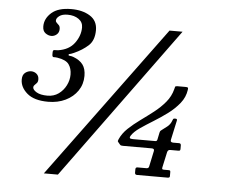

<svg xmlns="http://www.w3.org/2000/svg" viewBox="-55 -827 1110 940"><g transform="rotate(5 500.0 -356.5)"><path d="M46 -398.5Q46 -421.5 59.5 -432Q73 -442.5 89 -442.5Q104 -442.5 115.5 -432.8Q127 -423 127 -406Q127 -394 121.5 -387.8Q116 -381.5 110.8 -376.8Q105.5 -372 105.5 -365.5Q105.5 -353 124.5 -341.8Q143.5 -330.5 178 -330.5Q209.5 -330.5 232.8 -347.2Q256 -364 269 -389.8Q282 -415.5 282 -443Q282 -473 267.5 -493.2Q253 -513.5 210.5 -520Q200.5 -521.5 192.8 -521Q185 -520.5 185 -533.5V-543.5Q185 -556 192.8 -555.8Q200.5 -555.5 210.5 -556.5Q264.5 -564.5 291.2 -601Q318 -637.5 318 -678Q318 -704 296.5 -719Q275 -734 242.5 -734Q216 -734 201.8 -723.2Q187.5 -712.5 187.5 -701Q187.5 -694 193 -689.5Q198.5 -685 204 -678.8Q209.5 -672.5 209.5 -660.5Q209.5 -643.5 197.8 -633.5Q186 -623.5 171.5 -623.5Q156.5 -623.5 142.5 -633.8Q128.5 -644 128.5 -667Q128.5 -705 161 -734Q193.5 -763 258.5 -763Q313.5 -763 350.2 -740Q387 -717 387 -670.5Q387 -620 358.5 -594.2Q330 -568.5 289.5 -550.5Q273.5 -543.5 268.8 -543.2Q264 -543 264 -538Q264 -534.5 271 -534.2Q278 -534 288 -530.5Q320 -518.5 335.2 -498Q350.5 -477.5 350.5 -442.5Q350.5 -401.5 328.8 -369.5Q307 -337.5 269.2 -319.2Q231.5 -301 184 -301Q115 -301 80.5 -330.8Q46 -360.5 46 -398.5ZM746 -700H810L263 50H194ZM810 -10.5V10Q810 18 800 18H649Q638.5 18 638.5 7.5V-9Q638.5 -19 648 -19H692Q702.5 -19 704.5 -28L721 -106Q723.5 -118 709.5 -118H568Q561 -118 558.2 -119Q555.5 -120 552.5 -123.5L544.5 -133Q540.5 -137 541 -139.8Q541.5 -142.5 544 -148.5Q557 -178 583.2 -202.8Q609.5 -227.5 641.8 -250.8Q674 -274 705.5 -298.5Q737 -323 761 -351.8Q785 -380.5 794 -416Q796 -423 797 -427.5Q798 -432 807.5 -432H847Q856.5 -432 859.2 -430Q862 -428 860.5 -419Q855.5 -382.5 831.8 -352.8Q808 -323 774.8 -298.2Q741.5 -273.5 706.5 -252Q671.5 -230.5 642.8 -210.8Q614 -191 601 -170.5Q596.5 -163.5 598.5 -159.2Q600.5 -155 614 -155H724.5Q731.5 -155 733.5 -163.5L740.5 -197.5Q742.5 -205 744.2 -206.8Q746 -208.5 750.5 -212Q761.5 -220 776.5 -231.8Q791.5 -243.5 798.5 -263.5Q800 -267.5 801.5 -270.2Q803 -273 809 -273H813Q822.5 -273 820 -263.5L799.5 -169Q796 -155 812 -155H840.5Q850 -155 850 -144.5V-128Q850 -121.5 847.8 -119.8Q845.5 -118 838.5 -118H800Q789 -118 786 -106L769.5 -30.5Q768 -23.5 769.8 -21.2Q771.5 -19 779 -19H799Q805 -19 807.5 -17.8Q810 -16.5 810 -10.5Z"/></g></svg>

Font: Besley* Medium
Style: Italic
Weight: 500
Italic angle: -13°
Designer: Owen Earl
Foundry: indestructible type*
Version: Version 3.000; ttfautohint (v1.8.3)